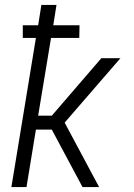

<svg xmlns="http://www.w3.org/2000/svg" viewBox="-20 -755 540 775"><path d="M380 0H313L189 -232H125L87 0H26L125 -602H72V-653H134L147 -735H208L195 -653H301L300 -602H186L134 -288H189L389 -520H466L241 -260Z"/></svg>

Font: Iosevka Light
Style: Italic
Weight: 300
Italic angle: -9°
Monospace: yes
Designer: Belleve Invis
Foundry: Belleve Invis
Version: Version 32.5.0; ttfautohint (v1.8.4)